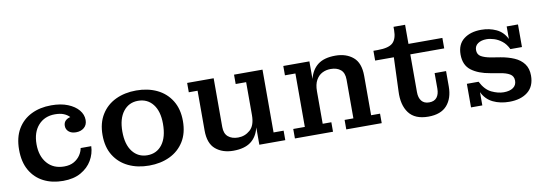

<svg xmlns="http://www.w3.org/2000/svg" viewBox="-53 -999 3857 1355"><g transform="rotate(-10 1876.0 -321.5)"><path d="M312 11Q233 11 172.5 -20Q112 -51 77.5 -111Q43 -171 43 -259Q43 -347 78.5 -407Q114 -467 176.5 -498Q239 -529 320 -529Q389 -529 438.5 -509Q488 -489 515 -456.5Q542 -424 542 -385Q542 -350 519 -330.5Q496 -311 461 -311Q428 -311 409 -327.5Q390 -344 390 -369Q390 -392 403.5 -405.5Q417 -419 439 -424Q422 -442 397 -452Q372 -462 335 -462Q261 -462 216 -412Q171 -362 171 -276Q171 -191 215.5 -139.5Q260 -88 337 -88Q379 -88 407.5 -104.5Q436 -121 452.5 -146Q469 -171 473 -196H549Q547 -142 519.5 -95Q492 -48 440 -18.5Q388 11 312 11Z M929 10Q846 10 781 -21Q716 -52 678.5 -112Q641 -172 641 -259Q641 -345 678.5 -405.5Q716 -466 781 -497Q846 -528 929 -528Q1012 -528 1077 -497Q1142 -466 1179.5 -405.5Q1217 -345 1217 -259Q1217 -172 1179.5 -112Q1142 -52 1077 -21Q1012 10 929 10ZM929 -64Q996 -64 1035.5 -116Q1075 -168 1075 -264Q1075 -354 1035.5 -404Q996 -454 929 -454Q863 -454 823 -402.5Q783 -351 783 -259Q783 -166 823 -115Q863 -64 929 -64Z M1532 10Q1455 10 1405.5 -31.5Q1356 -73 1356 -166V-451H1293V-518H1483V-169Q1483 -121 1510 -98.5Q1537 -76 1581 -76Q1630 -76 1667 -108.5Q1704 -141 1704 -215V-451H1629V-518H1833V-68H1905V0H1719V-124Q1703 -58 1657.5 -24Q1612 10 1532 10Z M1974 0V-68H2057V-451H1982V-518H2169V-392Q2186 -458 2231 -492Q2276 -526 2356 -526Q2433 -526 2482.5 -484.5Q2532 -443 2532 -350V-68H2596V0H2342V-68H2405V-346Q2405 -394 2378.5 -416.5Q2352 -439 2307 -439Q2274 -439 2246.5 -425Q2219 -411 2202 -380.5Q2185 -350 2185 -301V-68H2247V0Z M2929 12Q2833 12 2790 -45.5Q2747 -103 2752 -201L2761 -443H2627V-513H2658Q2737 -513 2766.5 -541Q2796 -569 2796 -631V-655H2879V-518H3122V-443H2879V-172Q2879 -132 2897.5 -109Q2916 -86 2952 -86Q2989 -86 3007 -109Q3025 -132 3025 -172V-283H3107V-173Q3107 -88 3063 -38Q3019 12 2929 12Z M3236 0V-169H3320Q3351 -108 3396.5 -86.5Q3442 -65 3483 -65Q3526 -65 3550.5 -82.5Q3575 -100 3575 -132Q3575 -165 3548.5 -180.5Q3522 -196 3480 -202L3413 -214Q3328 -228 3278 -266Q3228 -304 3228 -380Q3228 -453 3276 -490Q3324 -527 3401 -527Q3460 -527 3509 -504Q3558 -481 3583 -429V-519H3664V-357H3581Q3563 -395 3536 -416Q3509 -437 3480 -446Q3451 -455 3427 -455Q3389 -455 3365 -438.5Q3341 -422 3341 -392Q3341 -360 3366 -345.5Q3391 -331 3435 -323L3503 -312Q3556 -303 3599 -284.5Q3642 -266 3667 -232.5Q3692 -199 3692 -148Q3692 -71 3642.5 -31.5Q3593 8 3510 8Q3445 8 3394 -16.5Q3343 -41 3317 -95V0Z"/></g></svg>

Font: Montagu Slab 16pt Medium
Style: Regular
Weight: 500
Designer: Florian Karsten
Foundry: Florian Karsten
Version: Version 1.000; ttfautohint (v1.8.3)